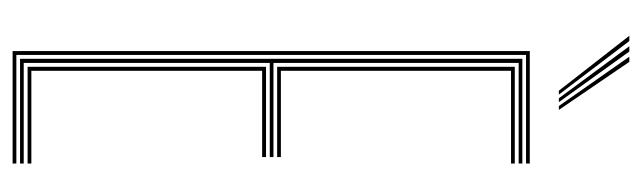

<svg xmlns="http://www.w3.org/2000/svg" viewBox="-368 -626 994 297"><g transform="rotate(90 128.5 -477.0)"><path d="M58.5 0V-800H232.5V-794.2H64.5V-5.8H232.5V0ZM82.8 -23.2V-392H222.5V-386H89V-29H232.5V-23.2ZM70.5 -11.5V-788.5H232.5V-782.8H76.8V-403.5H222.5V-397.8H76.8V-17.2H232.5V-11.5ZM82.8 -409.2V-776.8H232.5V-771H89V-415H222.5V-409.2ZM119.8 -845 34.8 -954H43L125.8 -845ZM131.5 -845 51 -954H59.2L137.5 -845ZM143.5 -845 67.2 -954H75.2L149.5 -845Z"/></g></svg>

Font: Big Shoulders Inline Display ExtraLight
Style: Regular
Weight: 250
Version: Version 2.002